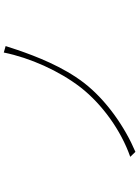

<svg xmlns="http://www.w3.org/2000/svg" viewBox="123 -880 753 1040"><g transform="rotate(-90 500.0 -360.5)"><path d="M770 -707 735 -717C706 -574 636 -418 547 -302C455 -184 313 -82 170 -32L197 -4C329 -60 476 -160 571 -283C659 -398 714 -541 749 -643Z"/></g></svg>

Font: Source Han Sans CN ExtraLight
Style: Regular
Weight: 250
Designer: Ryoko NISHIZUKA (kana & ideographs); Paul D. Hunt (Latin, Greek & Cyrillic); Wenlong ZHANG (bopomofo); Sandoll Communica
Foundry: Adobe Systems Incorporated
Version: Version 1.004;PS 1.004;hotconv 16.6.51;makeotf.lib2.5.65220